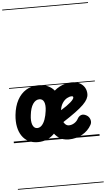

<svg xmlns="http://www.w3.org/2000/svg" viewBox="-103 -1384 1050 1903"><g transform="rotate(-5 422.0 -433.0)"><path d="M233 10Q181 10 141.2 -10.5Q101.5 -31 75.8 -69Q50 -107 39.5 -159.8Q29 -212.5 35.5 -277Q44.5 -363.5 77.8 -424.8Q111 -486 164.2 -518.5Q217.5 -551 286.5 -551Q340.5 -551 381.5 -532.5Q422.5 -514 448.8 -479Q475 -444 485.5 -393.5Q496 -343 489.5 -278.5Q482.5 -213.5 461.8 -160.5Q441 -107.5 407.8 -69.2Q374.5 -31 330.5 -10.5Q286.5 10 233 10ZM186.5 -262.5Q182.5 -234 184 -209.8Q185.5 -185.5 192.2 -167.5Q199 -149.5 210.8 -139.5Q222.5 -129.5 238.5 -129.5Q264.5 -129.5 284.5 -150.2Q304.5 -171 317.8 -208Q331 -245 337 -292.5Q341 -321.5 339.2 -343.8Q337.5 -366 330.8 -381.2Q324 -396.5 312.5 -404.2Q301 -412 285 -412Q247 -412 220.8 -373.5Q194.5 -335 186.5 -262.5ZM233 10Q181 10 141.2 -10.5Q101.5 -31 75.8 -69Q50 -107 39.5 -159.8Q29 -212.5 35.5 -277Q44.5 -363.5 77.8 -424.8Q111 -486 164.2 -518.5Q217.5 -551 286.5 -551Q340.5 -551 381.5 -532.5Q422.5 -514 448.8 -479Q475 -444 485.5 -393.5Q496 -343 489.5 -278.5Q482.5 -213.5 461.8 -160.5Q441 -107.5 407.8 -69.2Q374.5 -31 330.5 -10.5Q286.5 10 233 10ZM186.5 -262.5Q182.5 -234 184 -209.8Q185.5 -185.5 192.2 -167.5Q199 -149.5 210.8 -139.5Q222.5 -129.5 238.5 -129.5Q264.5 -129.5 284.5 -150.2Q304.5 -171 317.8 -208Q331 -245 337 -292.5Q341 -321.5 339.2 -343.8Q337.5 -366 330.8 -381.2Q324 -396.5 312.5 -404.2Q301 -412 285 -412Q247 -412 220.8 -373.5Q194.5 -335 186.5 -262.5ZM541 10Q484.5 10 445 -16.5Q405.5 -43 382 -86.8Q358.5 -130.5 350 -182.8Q341.5 -235 347 -286Q356.5 -372 397.8 -431Q439 -490 497.5 -520.5Q556 -551 616.5 -551Q664 -551 696.8 -533.8Q729.5 -516.5 746.5 -487.5Q763.5 -458.5 763.5 -422.5Q763.5 -398 750.5 -373Q737.5 -348 707.8 -318.5Q678 -289 627.5 -251.8Q577 -214.5 502 -166Q508 -155.5 515.5 -147.2Q523 -139 532.8 -134Q542.5 -129 554 -129Q581.5 -129 607 -144.5Q632.5 -160 646 -185Q660 -211.5 683.5 -220Q707 -228.5 737.5 -211Q762.5 -196.5 771.8 -168.5Q781 -140.5 767 -115Q735 -56.5 674 -23.2Q613 10 541 10ZM489 -285Q521 -304 545.5 -321.5Q570 -339 587 -354Q604 -369 612.8 -381Q621.5 -393 621.5 -400.5Q621.5 -406 618.8 -409.8Q616 -413.5 606 -413.5Q583.5 -413.5 559 -399.8Q534.5 -386 515.5 -358.2Q496.5 -330.5 489.5 -288ZM541 10Q484.5 10 445 -16.5Q405.5 -43 382 -86.8Q358.5 -130.5 350 -182.8Q341.5 -235 347 -286Q356.5 -372 397.8 -431Q439 -490 497.5 -520.5Q556 -551 616.5 -551Q664 -551 696.8 -533.8Q729.5 -516.5 746.5 -487.5Q763.5 -458.5 763.5 -422.5Q763.5 -398 750.5 -373Q737.5 -348 707.8 -318.5Q678 -289 627.5 -251.8Q577 -214.5 502 -166Q508 -155.5 515.5 -147.2Q523 -139 532.8 -134Q542.5 -129 554 -129Q581.5 -129 607 -144.5Q632.5 -160 646 -185Q660 -211.5 683.5 -220Q707 -228.5 737.5 -211Q762.5 -196.5 771.8 -168.5Q781 -140.5 767 -115Q735 -56.5 674 -23.2Q613 10 541 10ZM489 -285Q521 -304 545.5 -321.5Q570 -339 587 -354Q604 -369 612.8 -381Q621.5 -393 621.5 -400.5Q621.5 -406 618.8 -409.8Q616 -413.5 606 -413.5Q583.5 -413.5 559 -399.8Q534.5 -386 515.5 -358.2Q496.5 -330.5 489.5 -288ZM-5 455H848.5V463H-5ZM-5 -16H848.5V0H-5ZM-5 -549H848.5V-541H-5ZM-5 -1329H848.5V-1321H-5Z"/></g></svg>

Font: Edu SA Dotted Guide
Style: Regular
Weight: 400
Designer: Tina and Corey Anderson, Eben Sorkin, Mirko Velimirovic
Foundry: Google for Education
Version: Version 2.000